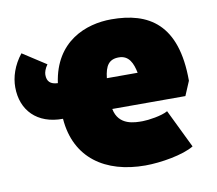

<svg xmlns="http://www.w3.org/2000/svg" viewBox="-65 -602 779 688"><g transform="rotate(-10 324.5 -258.5)"><path d="M411 10C467 10 550 -4 589 -28L521 -168C499 -155 449 -148 429 -148C401 -148 341 -147 329 -210H595L617 -262C617 -469 516 -527 381 -527C289 -527 174 -484 153 -335C126 -336 114 -348 114 -372C114 -381 118 -394 128 -408L43 -463C13 -425 0 -384 0 -347C0 -263 55 -205 149 -206C160 -61 266 10 411 10ZM441 -322H329C334 -367 348 -388 384 -388C421 -388 434 -357 441 -322Z"/></g></svg>

Font: Finlandica Black
Style: Regular
Weight: 900
Designer: Niklas Ekholm, Juho Hiilivirta, Jaakko Suomalainen
Foundry: Helsinki Type Studio
Version: Version 2.000;Glyphs 3.2 (3202)